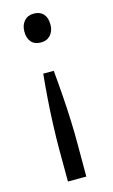

<svg xmlns="http://www.w3.org/2000/svg" viewBox="-112 -584 467 797"><g transform="rotate(-15 121.0 -185.0)"><path d="M138.6 -289Q143.6 -236.8 147.6 -181.1Q151.6 -125.4 153.7 -70.7Q155.9 -16 155.6 34.6V170H76.6L76.2 34.6Q76.2 -18 78.4 -74Q80.5 -130 84.5 -185.1Q88.5 -240.1 93.5 -289ZM119.1 -540Q146 -540 160.6 -523.9Q175.2 -507.7 175.2 -478.1Q175.2 -450.9 159.8 -433.6Q144.3 -416.3 119.1 -416.3Q91.8 -416.3 77.3 -432.4Q62.9 -448.5 62.9 -478.1Q62.9 -505.1 78.2 -522.5Q93.5 -540 119.1 -540Z"/></g></svg>

Font: Lexend Medium
Style: Regular
Weight: 500
Designer: Bonnie Shaver-Troup, Thomas Jockin
Foundry: Lexend
Version: Version 1.005